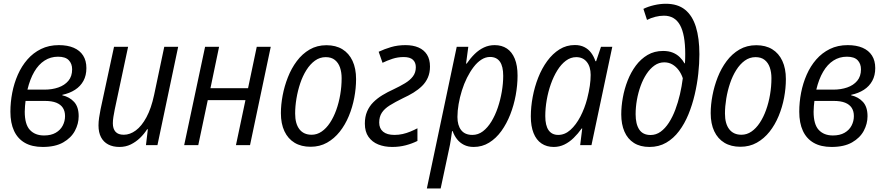

<svg xmlns="http://www.w3.org/2000/svg" viewBox="-20 -790 4810 1045"><path d="M212.4 9.8Q154.3 9.8 115.2 -12.7Q76.2 -35.2 56.4 -77.9Q36.6 -120.6 36.6 -182.1Q36.6 -233.4 46.6 -285.2Q56.6 -336.9 77.1 -383.5Q97.7 -430.2 129.2 -466.3Q160.6 -502.4 203.4 -523.4Q246.1 -544.4 300.3 -544.4Q347.7 -544.4 381.1 -530Q414.6 -515.6 432.4 -487.8Q450.2 -460 450.2 -419.4Q450.2 -379.4 434.1 -349.9Q418 -320.3 388.4 -301.3Q358.9 -282.2 319.3 -273.9L318.8 -271.5Q358.9 -262.2 383.5 -235.1Q408.2 -208 408.2 -157.7Q408.2 -116.2 387.7 -77.9Q367.2 -39.6 324 -14.9Q280.8 9.8 212.4 9.8ZM219.7 -52.7Q257.8 -52.7 283.2 -67.4Q308.6 -82 321.3 -106.2Q334 -130.4 334 -158.2Q334 -184.6 322.3 -202.9Q310.5 -221.2 286.4 -231Q262.2 -240.7 224.1 -240.7H119.1Q117.7 -228.5 116.2 -213.4Q114.7 -198.2 114.7 -182.1Q114.7 -112.8 142.8 -82.8Q170.9 -52.7 219.7 -52.7ZM129.4 -302.2H222.7Q263.7 -302.2 297.6 -314Q331.5 -325.7 352.1 -350.1Q372.6 -374.5 372.6 -412.6Q372.6 -443.4 354.2 -462.4Q335.9 -481.4 295.9 -481.4Q255.4 -481.4 222.7 -460.4Q189.9 -439.5 166.5 -399.4Q143.1 -359.4 129.4 -302.2Z M630.4 9.8Q594.7 9.8 569.1 -3.7Q543.5 -17.1 529.8 -43.2Q516.1 -69.3 516.1 -107.4Q516.1 -127.4 519.5 -150.1Q522.9 -172.9 527.3 -194.8L600.6 -535.2H677.2L604.5 -194.3Q600.1 -172.9 597.2 -153.8Q594.2 -134.8 594.2 -118.7Q594.2 -89.4 608.6 -73Q623 -56.6 653.8 -56.6Q687.5 -56.6 719.2 -80.1Q751 -103.5 777.1 -151.9Q803.2 -200.2 818.8 -273.4L874 -535.2H949.7L836.9 0H774.4L784.7 -86.4H780.8Q764.6 -61 742.2 -39.3Q719.7 -17.6 691.9 -3.9Q664.1 9.8 630.4 9.8Z M982.4 0 1096.2 -535.2H1172.4L1125.5 -310.1H1330.1L1377.4 -535.2H1453.6L1340.8 0H1264.2L1315.9 -245.1H1110.8L1059.1 0Z M1670.4 8.8Q1619.6 8.8 1583.5 -12.9Q1547.4 -34.7 1528.1 -75.7Q1508.8 -116.7 1508.8 -174.3Q1508.8 -219.7 1518.3 -270.3Q1527.8 -320.8 1546.9 -369.4Q1565.9 -418 1595.5 -457.5Q1625 -497.1 1665.3 -520.5Q1705.6 -543.9 1756.8 -543.9Q1807.6 -543.9 1843.5 -522Q1879.4 -500 1898.7 -458.7Q1918 -417.5 1918 -359.4Q1918 -310.1 1908.2 -258.3Q1898.4 -206.5 1878.7 -158.7Q1858.9 -110.8 1829.1 -73.2Q1799.3 -35.6 1759.8 -13.4Q1720.2 8.8 1670.4 8.8ZM1676.3 -56.6Q1705.6 -56.6 1730.7 -74Q1755.9 -91.3 1775.9 -121.6Q1795.9 -151.9 1810.1 -191.2Q1824.2 -230.5 1831.8 -274.9Q1839.4 -319.3 1839.4 -364.7Q1839.4 -396.5 1830.6 -422.4Q1821.8 -448.2 1802.7 -463.6Q1783.7 -479 1752.9 -479Q1720.7 -479 1694.3 -460Q1668 -440.9 1647.7 -408.7Q1627.4 -376.5 1614 -336.4Q1600.6 -296.4 1593.5 -253.7Q1586.4 -210.9 1586.4 -171.9Q1586.4 -116.7 1609.6 -86.7Q1632.8 -56.6 1676.3 -56.6Z M2114.3 9.8Q2072.3 9.8 2038.8 -3.7Q2005.4 -17.1 1985.6 -45.2Q1965.8 -73.2 1965.8 -117.2Q1965.8 -154.8 1978 -183.3Q1990.2 -211.9 2011.7 -233.4Q2033.2 -254.9 2061.3 -272Q2089.4 -289.1 2120.6 -303.2Q2156.7 -320.3 2184.3 -336.9Q2211.9 -353.5 2227.5 -374.3Q2243.2 -395 2243.2 -424.3Q2243.2 -450.2 2227.3 -464.8Q2211.4 -479.5 2177.2 -479.5Q2145 -479.5 2116 -470Q2086.9 -460.4 2062 -448.2L2041 -508.3Q2071.8 -522.9 2108.2 -533.7Q2144.5 -544.4 2187 -544.4Q2228 -544.4 2257.8 -531.5Q2287.6 -518.6 2304 -492.7Q2320.3 -466.8 2320.3 -427.7Q2320.3 -394 2308.8 -367.9Q2297.4 -341.8 2276.9 -321.8Q2256.3 -301.8 2230 -285.6Q2203.6 -269.5 2173.8 -255.9Q2129.9 -234.4 2101.1 -216.3Q2072.3 -198.2 2058.1 -176.3Q2043.9 -154.3 2043.9 -123Q2043.9 -90.8 2065.2 -73.2Q2086.4 -55.7 2127 -55.7Q2149.9 -55.7 2171.4 -60.5Q2192.9 -65.4 2213.1 -73.7Q2233.4 -82 2252 -91.8V-22.9Q2222.7 -8.3 2188.5 0.7Q2154.3 9.8 2114.3 9.8Z M2303.2 235.8 2465.8 -535.2H2528.8L2516.6 -443.8H2520Q2540.5 -473.6 2563.7 -496.3Q2586.9 -519 2614 -531.7Q2641.1 -544.4 2672.4 -544.4Q2710.9 -544.4 2738.8 -525.9Q2766.6 -507.3 2781.7 -470.5Q2796.9 -433.6 2796.9 -378.4Q2796.9 -326.7 2786.9 -272Q2776.9 -217.3 2757.3 -167.2Q2737.8 -117.2 2709 -77.1Q2680.2 -37.1 2642.3 -13.7Q2604.5 9.8 2558.1 9.8Q2527.8 9.8 2505.1 -1.7Q2482.4 -13.2 2467.3 -32.7Q2452.1 -52.2 2443.8 -76.2H2440.4Q2437.5 -54.7 2433.3 -27.3Q2429.2 0 2424.3 20.5L2378.4 235.8ZM2551.3 -55.7Q2582.5 -55.7 2608.4 -75.4Q2634.3 -95.2 2654.8 -128.9Q2675.3 -162.6 2689.5 -204.6Q2703.6 -246.6 2711.2 -291.3Q2718.8 -335.9 2718.8 -377.4Q2718.8 -429.2 2700.7 -454.6Q2682.6 -480 2647 -480Q2622.6 -480 2599.9 -465.3Q2577.1 -450.7 2557.6 -425Q2538.1 -399.4 2521.7 -366.7Q2505.4 -334 2493.9 -297.1Q2482.4 -260.3 2476.1 -223.4Q2469.7 -186.5 2469.7 -153.3Q2469.7 -107.9 2490 -81.8Q2510.3 -55.7 2551.3 -55.7Z M2993.7 9.8Q2955.1 9.8 2927 -9.3Q2898.9 -28.3 2884 -65.7Q2869.1 -103 2869.1 -156.2Q2869.1 -208.5 2879.4 -262.9Q2889.6 -317.4 2909.4 -367.7Q2929.2 -418 2958.5 -458Q2987.8 -498 3025.4 -521.5Q3063 -544.9 3108.9 -544.9Q3138.2 -544.9 3160.4 -533.7Q3182.6 -522.5 3197.5 -502.4Q3212.4 -482.4 3220.7 -457H3224.6L3251 -535.2H3312.5L3199.2 0H3137.7L3148.9 -90.8H3146Q3126 -62.5 3102.5 -39.6Q3079.1 -16.6 3052 -3.4Q3024.9 9.8 2993.7 9.8ZM3018.1 -55.7Q3054.2 -55.7 3084.7 -83Q3115.2 -110.4 3138.7 -155.3Q3162.1 -200.2 3175.8 -252.4Q3185.5 -291 3190.2 -322.8Q3194.8 -354.5 3194.8 -382.3Q3194.8 -426.8 3173.8 -452.9Q3152.8 -479 3116.2 -479Q3085.9 -479 3059.8 -459.5Q3033.7 -439.9 3013.2 -406.7Q2992.7 -373.5 2978 -332Q2963.4 -290.5 2955.6 -245.6Q2947.8 -200.7 2947.8 -158.2Q2947.8 -106.9 2965.8 -81.3Q2983.9 -55.7 3018.1 -55.7Z M3515.1 9.8Q3464.4 9.8 3430.2 -12Q3396 -33.7 3378.7 -73.7Q3361.3 -113.8 3361.3 -167.5Q3361.3 -210.9 3369.9 -258.5Q3378.4 -306.2 3396 -351.3Q3413.6 -396.5 3440.7 -432.9Q3467.8 -469.2 3504.6 -491Q3541.5 -512.7 3588.9 -512.7Q3619.6 -512.7 3642.1 -503.4Q3664.6 -494.1 3680.2 -478.5Q3695.8 -462.9 3705.6 -445.3H3708Q3709 -457.5 3709.2 -471.4Q3709.5 -485.4 3709.5 -496.1Q3709.5 -602.1 3681.2 -653.3Q3652.8 -704.6 3593.8 -704.6Q3570.8 -704.6 3546.6 -698.5Q3522.5 -692.4 3501.5 -681.6L3481.9 -741.7Q3506.3 -753.9 3539.3 -761.7Q3572.3 -769.5 3604 -769.5Q3668.5 -769.5 3708.5 -737.3Q3748.5 -705.1 3767.6 -643.6Q3786.6 -582 3786.6 -494.6Q3786.6 -444.8 3780.5 -388.7Q3774.4 -332.5 3761.2 -275.9Q3748 -219.2 3727.1 -168Q3706.1 -116.7 3676 -76.7Q3646 -36.6 3606 -13.4Q3565.9 9.8 3515.1 9.8ZM3521 -55.2Q3550.8 -55.2 3575.7 -73.2Q3600.6 -91.3 3620.6 -122.3Q3640.6 -153.3 3655.5 -192.9Q3670.4 -232.4 3680.7 -276.6Q3690.9 -320.8 3696.3 -364.3Q3688 -389.2 3673.6 -408.4Q3659.2 -427.7 3639.6 -439.2Q3620.1 -450.7 3595.2 -450.7Q3566.4 -450.7 3542.2 -433.6Q3518.1 -416.5 3499 -387.7Q3480 -358.9 3466.8 -322.5Q3453.6 -286.1 3446.5 -246.3Q3439.5 -206.5 3439.5 -168.5Q3439.5 -114.7 3459.2 -85Q3479 -55.2 3521 -55.2Z M4009.8 8.8Q3959 8.8 3922.9 -12.9Q3886.7 -34.7 3867.4 -75.7Q3848.1 -116.7 3848.1 -174.3Q3848.1 -219.7 3857.7 -270.3Q3867.2 -320.8 3886.2 -369.4Q3905.3 -418 3934.8 -457.5Q3964.4 -497.1 4004.6 -520.5Q4044.9 -543.9 4096.2 -543.9Q4147 -543.9 4182.9 -522Q4218.8 -500 4238 -458.7Q4257.3 -417.5 4257.3 -359.4Q4257.3 -310.1 4247.6 -258.3Q4237.8 -206.5 4218 -158.7Q4198.2 -110.8 4168.5 -73.2Q4138.7 -35.6 4099.1 -13.4Q4059.6 8.8 4009.8 8.8ZM4015.6 -56.6Q4044.9 -56.6 4070.1 -74Q4095.2 -91.3 4115.2 -121.6Q4135.3 -151.9 4149.4 -191.2Q4163.6 -230.5 4171.1 -274.9Q4178.7 -319.3 4178.7 -364.7Q4178.7 -396.5 4169.9 -422.4Q4161.1 -448.2 4142.1 -463.6Q4123 -479 4092.3 -479Q4060.1 -479 4033.7 -460Q4007.3 -440.9 3987.1 -408.7Q3966.8 -376.5 3953.4 -336.4Q3939.9 -296.4 3932.9 -253.7Q3925.8 -210.9 3925.8 -171.9Q3925.8 -116.7 3949 -86.7Q3972.2 -56.6 4015.6 -56.6Z M4505.9 9.8Q4447.8 9.8 4408.7 -12.7Q4369.6 -35.2 4349.9 -77.9Q4330.1 -120.6 4330.1 -182.1Q4330.1 -233.4 4340.1 -285.2Q4350.1 -336.9 4370.6 -383.5Q4391.1 -430.2 4422.6 -466.3Q4454.1 -502.4 4496.8 -523.4Q4539.6 -544.4 4593.8 -544.4Q4641.1 -544.4 4674.6 -530Q4708 -515.6 4725.8 -487.8Q4743.7 -460 4743.7 -419.4Q4743.7 -379.4 4727.5 -349.9Q4711.4 -320.3 4681.9 -301.3Q4652.3 -282.2 4612.8 -273.9L4612.3 -271.5Q4652.3 -262.2 4677 -235.1Q4701.7 -208 4701.7 -157.7Q4701.7 -116.2 4681.2 -77.9Q4660.6 -39.6 4617.4 -14.9Q4574.2 9.8 4505.9 9.8ZM4513.2 -52.7Q4551.3 -52.7 4576.7 -67.4Q4602.1 -82 4614.7 -106.2Q4627.4 -130.4 4627.4 -158.2Q4627.4 -184.6 4615.7 -202.9Q4604 -221.2 4579.8 -231Q4555.7 -240.7 4517.6 -240.7H4412.6Q4411.1 -228.5 4409.7 -213.4Q4408.2 -198.2 4408.2 -182.1Q4408.2 -112.8 4436.3 -82.8Q4464.4 -52.7 4513.2 -52.7ZM4422.9 -302.2H4516.1Q4557.1 -302.2 4591.1 -314Q4625 -325.7 4645.5 -350.1Q4666 -374.5 4666 -412.6Q4666 -443.4 4647.7 -462.4Q4629.4 -481.4 4589.4 -481.4Q4548.8 -481.4 4516.1 -460.4Q4483.4 -439.5 4460 -399.4Q4436.5 -359.4 4422.9 -302.2Z"/></svg>

Font: Open Sans SemiCondensed
Style: Italic
Weight: 400
Width: 4
Italic angle: -12°
Designer: Monotype Design Team
Foundry: Monotype Imaging Inc.
Version: Version 3.000